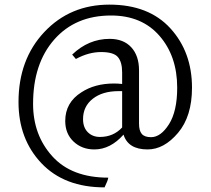

<svg xmlns="http://www.w3.org/2000/svg" viewBox="-20 -683 910 830"><path d="M508 -132V-289Q500 -289 492 -289Q423 -289 381 -256Q339 -223 339 -168Q339 -132 359.5 -111.5Q380 -91 412 -91Q470 -91 508 -132ZM581 -379V-148Q581 -118 593 -104Q605 -90 633 -90Q675 -90 710.5 -146Q746 -202 746 -304Q746 -440 669.5 -528Q593 -616 460 -616Q306 -616 214.5 -512Q123 -408 123 -234Q123 -99 206.5 -7Q290 85 448 85Q447 96 432 127Q258 127 159 22.5Q60 -82 60 -242Q60 -426 171.5 -544.5Q283 -663 453 -663Q623 -663 716.5 -560.5Q810 -458 810 -304Q810 -180 749.5 -108.5Q689 -37 618 -37Q534 -37 514 -101Q457 -37 388 -37Q334 -37 298 -71Q262 -105 262 -160Q262 -240 332 -284Q390 -322 473 -322Q490 -322 508 -320V-370Q508 -415 489.5 -436.5Q471 -458 417 -458Q363 -458 308 -428L292 -447Q363 -515 454 -515Q514 -515 547.5 -478.5Q581 -442 581 -379Z"/></svg>

Font: Halant
Style: Regular
Weight: 400
Designer: Hitesh Malaviya (Devanagari), Satya Rajpurohit (Latin)
Foundry: Indian Type Foundry
Version: Version 1.100;PS 1.0;hotconv 1.0.78;makeotf.lib2.5.61930; tt